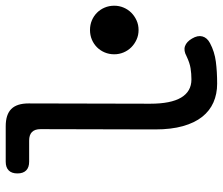

<svg xmlns="http://www.w3.org/2000/svg" viewBox="-74 -696 780 672"><g transform="rotate(-90 316.0 -360.0)"><path d="M289 -224Q289 -152 310.5 -116Q332 -80 374 -80Q394 -80 413 -83Q432 -86 455 -97Q475 -108 490.5 -102.5Q506 -97 517 -78Q529 -58 524.5 -41.5Q520 -25 501 -15Q471 1 436 5.5Q401 10 359 10Q323 10 293.5 -3Q264 -16 243 -42.5Q222 -69 210.5 -110Q199 -151 199 -207L200 -608Q200 -628 190 -638Q180 -648 160 -648H86Q66 -648 55.5 -658.5Q45 -669 45 -689Q45 -709 55.5 -719.5Q66 -730 86 -730H210Q251 -730 270.5 -710.5Q290 -691 290 -650ZM462 -350Q462 -368 468.5 -383.5Q475 -399 486.5 -410.5Q498 -422 513.5 -428.5Q529 -435 547 -435Q565 -435 580.5 -428.5Q596 -422 607.5 -410.5Q619 -399 625.5 -383.5Q632 -368 632 -350Q632 -333 625.5 -317.5Q619 -302 607.5 -290.5Q596 -279 580.5 -272Q565 -265 547 -265Q529 -265 513.5 -272Q498 -279 486.5 -290.5Q475 -302 468.5 -317.5Q462 -333 462 -350Z"/></g></svg>

Font: Maple Mono NL
Style: Regular
Weight: 400
Monospace: yes
Designer: subframe7536
Version: Version 7.000